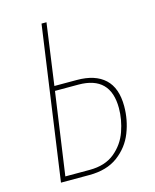

<svg xmlns="http://www.w3.org/2000/svg" viewBox="-105 -753 664 824"><g transform="rotate(-15 227.0 -340.5)"><path d="M410 -247Q410 -186 388 -130Q366 -74 316.5 -37Q267 0 189 0H63L159 -681H181L143 -408H243Q324 -408 367 -368Q410 -328 410 -247ZM386 -245Q386 -387 244 -387H140L88 -21H196Q265 -21 307.5 -56Q350 -91 368 -142.5Q386 -194 386 -245Z"/></g></svg>

Font: Fira Sans Extra Condensed Thin
Style: Italic
Weight: 250
Width: 3
Italic angle: -8°
Designer: Carrois Corporate & Edenspiekermann AG
Foundry: Carrois Corporate GbR & Edenspiekermann AG
Version: Version 4.203